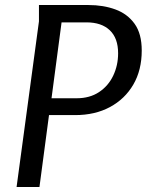

<svg xmlns="http://www.w3.org/2000/svg" viewBox="-20 -744 584 764"><path d="M135 -724H332Q391 -724 439 -706.5Q487 -689 515.5 -649.5Q544 -610 544 -543Q544 -465 510.5 -407.5Q477 -350 417.5 -318Q358 -286 279 -286H175L137 0H46L135 -659ZM225 -655 185 -353H285Q337 -353 374 -377.5Q411 -402 430.5 -443Q450 -484 450 -532Q450 -592 417 -623.5Q384 -655 324 -655Z"/></svg>

Font: Rosario
Style: Italic
Weight: 400
Italic angle: -8.05°
Designer: Hector Gatti
Foundry: Omnibus Type
Version: Version 1.201